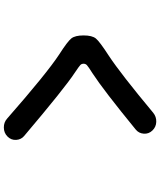

<svg xmlns="http://www.w3.org/2000/svg" viewBox="67 -880 866 1040"><g transform="rotate(90 500.0 -360.0)"><path d="M274.4 -248Q204.1 -293 188 -313.5Q171.9 -334 171.9 -379.9Q171.9 -425.8 188.5 -446.3Q205.1 -466.8 282.2 -516.6Q379.9 -581.1 590.8 -756.8Q612.3 -774.4 640.1 -773.4Q668 -772.5 687 -752.4Q706.1 -732.4 704.1 -705.6Q702.1 -678.7 681.6 -662.1Q467.8 -487.3 377.9 -428.7Q340.8 -405.3 333 -397.9Q325.2 -390.6 325.2 -379.9Q325.2 -369.1 332 -362.3Q338.9 -355.5 374 -332Q456.1 -278.3 716.8 -57.6Q736.3 -41 737.8 -14.2Q739.3 12.7 719.7 32.2Q700.2 51.8 671.4 52.2Q642.6 52.7 622.1 34.2Q377 -180.7 274.4 -248Z"/></g></svg>

Font: Rounded-X Mgen+ 2m bold
Style: Bold
Weight: 700
Designer: [Source Han Sans]
Ryoko NISHIZUKA  (kana & ideographs); Paul D. Hunt (Latin, Greek & Cyrillic); Wenlong ZHANG  (bopomofo
Version: Version 1.059.20150602